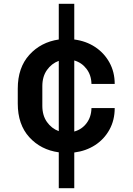

<svg xmlns="http://www.w3.org/2000/svg" viewBox="-20 -883 703 1016"><path d="M464 -311H587Q587 -247 559 -196.5Q531 -146 483 -115Q435 -84 373 -76V113H291V-77Q196 -90 135 -157Q74 -224 74 -335V-414Q74 -525 135 -592.5Q196 -660 291 -674V-863H373V-674Q435 -666 483 -634.5Q531 -603 559 -552.5Q587 -502 587 -439H464Q463 -486 437.5 -519Q412 -552 373 -563V-187Q413 -198 438 -231Q463 -264 464 -311ZM291 -189V-561Q253 -547 228.5 -512.5Q204 -478 204 -427V-323Q204 -272 228.5 -237.5Q253 -203 291 -189Z"/></svg>

Font: 카카오 큰글씨 ExtraBold
Style: Regular
Weight: 800
Designer: Park Young-rak; Lee Sang-min; Kim Jung-jin; Min Bon; Park Min-gyu;
Foundry: Kakao Corporation
Version: Version 2.003